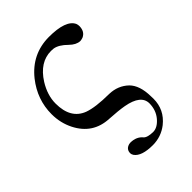

<svg xmlns="http://www.w3.org/2000/svg" viewBox="-191 -512 824 824"><g transform="rotate(-45 220.5 -100.0)"><path d="M30.8 -179.2Q30.8 -267.1 87.4 -338.9Q153.3 -421.4 256.8 -421.9Q359.4 -421.9 379.9 -377.9Q382.8 -370.1 382.8 -362.8Q382.8 -329.1 356.4 -317.4Q348.1 -314.5 339.8 -314Q316.4 -314.9 293 -337.9Q263.2 -367.7 236.3 -372.1Q228.5 -373 221.2 -373Q152.8 -373 106.4 -299.8Q75.2 -249.5 75.2 -199.2Q75.2 -107.4 143.6 -81.5Q185.1 -66.4 267.1 -65.9Q318.8 -64.5 354 -30.8Q385.7 1 386.7 67.4Q386.7 74.2 387.2 83Q387.2 149.4 334.5 191.4Q295.4 221.7 245.1 222.2Q176.8 222.2 155.8 192.4Q150.9 184.6 150.9 178.2Q150.9 153.8 175.8 147Q180.7 146 184.1 146Q220.7 146.5 240.2 170.9Q252 182.6 285.2 183.1Q311.5 183.1 335.9 154.8Q360.4 126 360.8 85Q360.8 33.7 277.8 18.6Q244.1 12.7 191.9 9.8Q97.2 5.4 53.7 -80.6Q30.8 -126 30.8 -179.2Z"/></g></svg>

Font: Linux Libertine Display O
Style: Regular
Weight: 400
Designer: Philipp H. Poll
Foundry: Philipp H. Poll
Version: Version 5.0.9